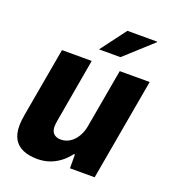

<svg xmlns="http://www.w3.org/2000/svg" viewBox="-135 -823 829 934"><g transform="rotate(20 280.0 -356.0)"><path d="M165 12Q121 12 90 -1.5Q59 -15 43.5 -42Q28 -69 28 -109Q28 -124 29.5 -139Q31 -154 34 -170L97 -527H251L193 -195Q192 -187 191 -180Q190 -173 190 -167Q190 -150 195.5 -139Q201 -128 212.5 -122Q224 -116 240 -116Q259 -116 276 -124Q293 -132 306.5 -146.5Q320 -161 329.5 -181.5Q339 -202 343 -227L396 -527H551L458 0H330V-71H324Q305 -45 279.5 -26Q254 -7 225.5 2.5Q197 12 165 12ZM265 -592 364 -724H518V-721L376 -592Z"/></g></svg>

Font: Archivo SemiCondensed ExtraBold
Style: Italic
Weight: 800
Width: 4
Italic angle: -10°
Designer: Hector Gatti
Foundry: Omnibus-Type
Version: Version 2.001